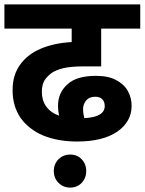

<svg xmlns="http://www.w3.org/2000/svg" viewBox="-20 -642 656 871"><path d="M329.1 0Q243.2 0 175.8 -27.3Q110.4 -55.2 73.2 -107.4Q37.1 -160.6 37.1 -232.9Q37.1 -302.2 71.3 -348.6Q104.5 -395.5 165.5 -421.4Q225.6 -446.8 305.2 -451.2V-512.2H0V-622.1H616.2V-512.2H439V-340.8H357.9Q301.3 -340.8 266.6 -332.5Q233.9 -324.2 215.8 -312Q194.3 -296.9 181.6 -276.9Q169.9 -256.8 169.9 -225.1Q169.9 -186.5 189.5 -159.2Q209 -131.3 248 -117.2Q243.2 -138.2 243.2 -162.1Q243.2 -220.7 285.2 -258.8Q326.2 -297.9 415 -297.9Q471.7 -297.9 506.8 -278.8Q543 -259.8 560.1 -229Q577.1 -197.8 577.1 -162.1Q577.1 -90.3 512.2 -44.9Q446.8 0 329.1 0ZM356.9 -147Q356.9 -127 362.8 -106Q411.1 -108.9 432.6 -122.6Q455.1 -136.2 455.1 -161.1Q455.1 -180.7 443.4 -192.4Q431.6 -203.1 412.1 -203.1Q384.8 -203.1 370.6 -186Q356.9 -169.4 356.9 -147ZM224.1 133.8Q224.1 102.5 245.6 80.1Q267.6 59.1 297.9 59.1Q330.1 59.1 350.6 80.6Q371.1 102.1 371.1 133.8Q371.1 166 350.6 187.5Q330.1 209 297.9 209Q267.1 209 245.6 187.5Q224.1 166 224.1 133.8Z"/></svg>

Font: Droid Sans Thai
Style: Bold
Weight: 700
Designer: Steve Matteson
Foundry: Ascender Corporation
Version: Version 1.00